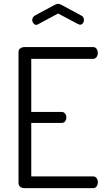

<svg xmlns="http://www.w3.org/2000/svg" viewBox="-20 -975 548 995"><path d="M106 0Q95 0 85.5 -6.5Q76 -13 76 -26V-706Q76 -718 85.5 -724.5Q95 -731 106 -731H462Q475 -731 481 -721.5Q487 -712 487 -702Q487 -689 480.5 -679.5Q474 -670 462 -670H142V-395H299Q311 -395 317.5 -386Q324 -377 324 -365Q324 -356 318 -347Q312 -338 299 -338H142V-61H462Q474 -61 480.5 -52Q487 -43 487 -30Q487 -19 481 -9.5Q475 0 462 0ZM168 -846Q160 -846 153.5 -854Q147 -862 147 -872Q147 -878 150.5 -884Q154 -890 160 -894L264 -950Q273 -955 281 -955Q290 -955 298 -950L402 -894Q409 -891 412 -884.5Q415 -878 415 -871Q415 -861 409 -854Q403 -847 395 -847Q393 -847 390 -848Q387 -849 385 -850L281 -905L177 -849Q175 -848 172.5 -847Q170 -846 168 -846Z"/></svg>

Font: Dosis
Style: Regular
Weight: 400
Designer: EdgarTolentino, PabloImpallari, IginoMarini
Foundry: EdgarTolentino, PabloImpallari, IginoMarini
Version: Version 3.001; ttfautohint (v1.8.2)